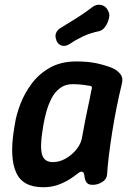

<svg xmlns="http://www.w3.org/2000/svg" viewBox="-20 -770 557 803"><path d="M160 13Q75 13 47.5 -48.5Q20 -110 38 -225L42 -250Q48 -290 65.5 -335.5Q83 -381 113.5 -421.5Q144 -462 190 -487.5Q236 -513 299 -513Q348 -513 383 -505.5Q418 -498 446 -487Q467 -479 481.5 -462.5Q496 -446 490 -421Q478 -372 467.5 -319.5Q457 -267 449 -216Q441 -165 435.5 -120.5Q430 -76 428 -42Q427 -21 408 -9Q389 3 368 3Q351 3 344 -4.5Q337 -12 334 -27Q333 -39 330.5 -45.5Q328 -52 320 -52Q314 -52 302 -42Q290 -32 270 -19.5Q250 -7 223 3Q196 13 160 13ZM202 -92Q228 -92 254 -106.5Q280 -121 300 -145.5Q320 -170 324 -200Q330 -233 336 -264.5Q342 -296 349 -327.5Q356 -359 362 -392Q369 -410 356 -411Q346 -413 326 -415.5Q306 -418 283 -418Q253 -418 231 -401.5Q209 -385 195.5 -358.5Q182 -332 174 -303Q166 -274 162 -250L158 -225Q147 -158 155.5 -125Q164 -92 202 -92ZM271 -586Q254 -575 239 -579Q224 -583 216 -600V-602Q209 -618 214.5 -632Q220 -646 238 -656Q270 -675 301.5 -695Q333 -715 366 -740Q382 -753 401.5 -749.5Q421 -746 430 -729L433 -723Q440 -711 435.5 -692.5Q431 -674 420.5 -659Q410 -644 396 -640Q357 -632 326.5 -617.5Q296 -603 271 -586Z"/></svg>

Font: Winky Sans Medium
Style: Italic
Weight: 500
Italic angle: -8.97852°
Designer: Simon Atzbach
Foundry: typofactur
Version: Version 1.205